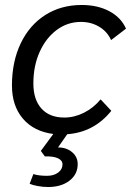

<svg xmlns="http://www.w3.org/2000/svg" viewBox="-20 -530 526 771"><path d="M384 -131 427 -85Q358 1 250 9L213 62Q247 62 269.5 81Q292 100 292 129Q292 170 259 195.5Q226 221 173 221Q152 221 131 217Q110 213 99 208L114 169Q135 176 169 176Q196 176 213.5 163Q231 150 231 130Q231 114 212.5 105.5Q194 97 160 98L144 76L194 8Q116 -2 72 -53.5Q28 -105 28 -187Q28 -282 63 -355.5Q98 -429 161.5 -469.5Q225 -510 308 -510Q372 -510 419 -485Q466 -460 486 -415L426 -369Q411 -403 378.5 -422.5Q346 -442 305 -442Q251 -442 207.5 -409.5Q164 -377 139 -321Q114 -265 114 -195Q114 -130 146.5 -94Q179 -58 238 -58Q279 -58 317.5 -77.5Q356 -97 384 -131Z"/></svg>

Font: Sarabun
Style: Italic
Weight: 400
Italic angle: -10°
Designer: Suppakit Chalermlarp | Katatrad Co.,Ltd.
Foundry: Cadson Demak Co.,Ltd.
Version: Version 1.000; ttfautohint (v1.6)